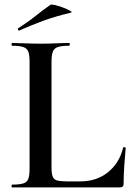

<svg xmlns="http://www.w3.org/2000/svg" viewBox="-20 -811 581 831"><path d="M203 -543V-85Q203 -60 208 -47Q213 -34 227 -30Q241 -26 268 -26H328Q399 -26 448 -66Q497 -106 513 -172Q514 -175 519 -174Q524 -173 524 -170Q521 -139 518 -95.5Q515 -52 515 -15Q515 0 500 0H32Q30 0 30 -6Q30 -12 32 -12Q64 -12 80.5 -17Q97 -22 102.5 -37Q108 -52 108 -81V-544Q108 -573 102.5 -587.5Q97 -602 80.5 -607.5Q64 -613 32 -613Q30 -613 30 -619Q30 -625 32 -625Q56 -625 88 -623.5Q120 -622 155 -622Q192 -622 223.5 -623.5Q255 -625 279 -625Q282 -625 282 -619Q282 -613 279 -613Q247 -613 230.5 -607.5Q214 -602 208.5 -587Q203 -572 203 -543ZM64 -679Q60 -677 58 -682.5Q56 -688 59 -689Q99 -714 132 -740.5Q165 -767 198 -790Q202 -793 219 -789Q236 -785 255 -777.5Q274 -770 284.5 -764Q295 -758 286 -756Q219 -740 167 -721Q115 -702 64 -679Z"/></svg>

Font: Cormorant Garamond Light SemiBold
Style: Regular
Weight: 600
Version: Version 4.001